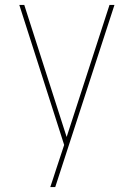

<svg xmlns="http://www.w3.org/2000/svg" viewBox="-20 -755 540 775"><path d="M183 0Q189 -17 194.5 -34.5Q200 -52 206 -70L239 -170L58 -735H78L249 -202L422 -735H442L203 0Z"/></svg>

Font: Zed Mono Thin
Style: Regular
Weight: 100
Monospace: yes
Designer: Belleve Invis
Foundry: Belleve Invis
Version: Version 1.0.0; ttfautohint (v1.8.4)